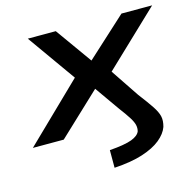

<svg xmlns="http://www.w3.org/2000/svg" viewBox="-118 -603 911 895"><g transform="rotate(-15 337.5 -155.0)"><path d="M327 188V103Q402 97 434.5 84.5Q467 72 475 52Q479 37 475.5 21.5Q472 6 458.5 -15.5Q445 -37 418 -73L332 -195L340 -196L132 0H-17L283 -291L288 -222L92 -498H227L357 -316H345L544 -498H692L403 -223L405 -285L521 -112Q557 -65 575.5 -37Q594 -9 599 12.5Q604 34 596 63Q585 94 552.5 120.5Q520 147 464.5 165Q409 183 327 188Z"/></g></svg>

Font: Nunito Sans 7pt Expanded SemiBold
Style: Italic
Weight: 600
Width: 7
Italic angle: -9°
Designer: Vernon Adams
Foundry: Vernon Adams
Version: Version 3.101;gftools[0.9.27]